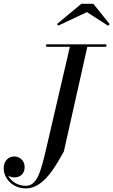

<svg xmlns="http://www.w3.org/2000/svg" viewBox="-52 -990 614 1040"><path d="M419 -924.5 533.5 -850.5 542 -859.5 453.5 -969.5H388.5L256.5 -859.5L264.5 -851.5ZM198 -750V-736.5H326.5L199.5 -190C168.5 -57.5 149 16.5 87.5 16.5C42 16.5 8 -8.5 -8 -39C2 -32.5 14 -29 25 -29C54.5 -29 81.5 -46 81.5 -84C81.5 -125 50 -142.5 25 -142.5C-5.5 -142.5 -32 -119.5 -32 -77.5C-32 -27.5 12 30.5 89 30.5C188 30.5 254 -99.5 294 -170L421 -736.5H524V-750Z"/></svg>

Font: Bodoni* 16pt
Style: Italic
Weight: 400
Italic angle: -13°
Version: Version 2.3